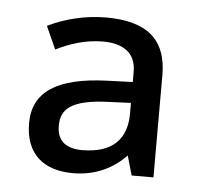

<svg xmlns="http://www.w3.org/2000/svg" viewBox="-36 -759 429 412"><g transform="rotate(5 178.5 -552.5)"><path d="M177 -722C131 -722 86 -710 52 -693L74 -644C104 -659 138 -670 175 -670C214 -670 246 -655 246 -611V-589L190 -587C83 -583 32 -549 32 -482C32 -415 72 -383 135 -383C185 -383 222 -403 249 -431L261 -389H308V-609C308 -688 263 -722 177 -722ZM198 -542 246 -544V-521C246 -468 218 -434 150 -434C117 -434 96 -448 96 -482C96 -518 118 -539 198 -542Z"/></g></svg>

Font: Noto Sans Lycian
Style: Regular
Weight: 400
Designer: Monotype Design Team
Foundry: Monotype Imaging Inc.
Version: Version 2.002